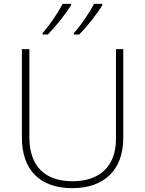

<svg xmlns="http://www.w3.org/2000/svg" viewBox="-20 -970 756 1000"><path d="M513 -943V-950H470C447 -905 400 -836 365 -798V-790H392C435 -833 486 -898 513 -943ZM350 -943V-950H306C284 -905 236 -836 202 -798V-790H229C271 -833 323 -898 350 -943ZM622 -252V-714H584V-246C584 -103 498 -26 358 -26C214 -26 133 -104 133 -255V-714H94V-254C94 -84 189 10 356 10C518 10 622 -80 622 -252Z"/></svg>

Font: Noto Sans Canadian Aboriginal ExtraLight
Style: Regular
Weight: 200
Designer: Monotype Design Team, Typotheque's Kevin King
Foundry: Monotype Imaging Inc.
Version: Version 2.004